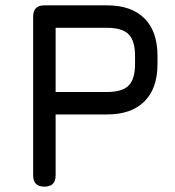

<svg xmlns="http://www.w3.org/2000/svg" viewBox="-20 -698 653 718"><path d="M146 0Q104 0 104 -42V-636Q104 -678 146 -678H380Q471.5 -678 520.2 -629.2Q569 -580.5 569 -489V-459Q569 -367.5 520.2 -318.8Q471.5 -270 380 -270H188V-42Q188 0 146 0ZM188 -354H380Q437 -354 461 -378Q485 -402 485 -459V-489Q485 -545.5 461 -569.8Q437 -594 380 -594H188Z"/></svg>

Font: Jura Light
Style: Bold
Weight: 700
Version: Version 5.104